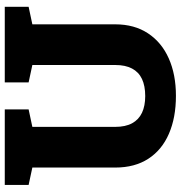

<svg xmlns="http://www.w3.org/2000/svg" viewBox="4 -755 761 809"><g transform="rotate(-90 384.5 -350.5)"><path d="M385.3 10.3Q293.5 10.3 225.3 -19.3Q157.2 -48.8 120.1 -106Q83 -163.1 83 -245.6V-594.7L9.8 -610.4V-710.9H328.1V-610.4L254.4 -594.7V-245.6Q254.4 -202.6 269.5 -174.6Q284.7 -146.5 313.7 -132.8Q342.8 -119.1 384.3 -119.1Q427.2 -119.1 456.3 -132.8Q485.4 -146.5 500.2 -174.6Q515.1 -202.6 515.1 -245.6V-594.7L441.9 -610.4V-710.9H760.3V-610.4L686.5 -594.7V-245.6Q686.5 -164.6 648.4 -107.2Q610.4 -49.8 542.7 -19.8Q475.1 10.3 385.3 10.3Z"/></g></svg>

Font: Roboto Slab LO Black
Style: Regular
Weight: 900
Designer: Google
Version: Version 2.000